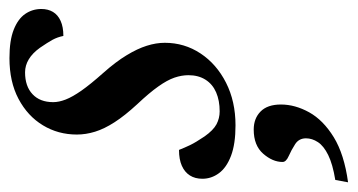

<svg xmlns="http://www.w3.org/2000/svg" viewBox="-209 -312 756 406"><g transform="rotate(-90 169.0 -109.0)"><path d="M55 -108.5Q59.5 -97 65.2 -85Q71 -73 83.5 -54.5Q96.5 -36 109.2 -29.2Q122 -22.5 136.5 -22.5Q159.5 -22.5 176.8 -30Q194 -37.5 203.5 -52.5Q213 -67.5 213 -88.5Q213 -103 207.8 -118.2Q202.5 -133.5 189.2 -152.2Q176 -171 151.5 -197Q127.5 -223 113.5 -244.8Q99.5 -266.5 93.5 -286Q87.5 -305.5 87.5 -324.5Q87.5 -364 107 -396.2Q126.5 -428.5 162.8 -447.8Q199 -467 249 -467Q286.5 -467 309.2 -458Q332 -449 342.5 -433.8Q353 -418.5 353 -399.5Q353 -385.5 346.8 -375Q340.5 -364.5 327.8 -358.8Q315 -353 296 -353Q293.5 -365.5 287.8 -376Q282 -386.5 271 -402.5Q259.5 -418.5 246.5 -426.2Q233.5 -434 219 -434Q189.5 -434 172.8 -418.2Q156 -402.5 156 -374.5Q156 -362.5 161.5 -348.2Q167 -334 180.2 -315Q193.5 -296 217.5 -269Q241.5 -242 255.2 -219.2Q269 -196.5 275.2 -176.8Q281.5 -157 281.5 -138.5Q281.5 -97 259 -63Q236.5 -29 197 -9Q157.5 11 107 11Q67.5 11 42.5 1.5Q17.5 -8 5.8 -24Q-6 -40 -6 -59Q-6 -74.5 1 -85.5Q8 -96.5 21.5 -102.5Q35 -108.5 55 -108.5ZM29.5 110.5Q29.5 89.5 47 69.5Q64.5 49.5 98 49.5Q121.5 49.5 136.2 64Q151 78.5 151 107Q151 137 134.5 166.8Q118 196.5 81.8 218.8Q45.5 241 -13.5 249L-8.5 222Q25 216.5 44.2 207Q63.5 197.5 71.5 185.2Q79.5 173 79.5 160Q79.5 145 67 137Q54.5 129 42 123.5Q29.5 118 29.5 110.5Z"/></g></svg>

Font: Newsreader 36pt Medium
Style: Italic
Weight: 500
Italic angle: -17°
Designer: Hugues Gentile
Foundry: Production Type
Version: Version 1.003